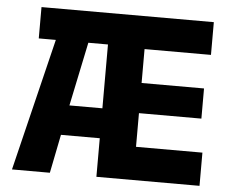

<svg xmlns="http://www.w3.org/2000/svg" viewBox="-50 -759 983 818"><g transform="rotate(5 441.0 -350.0)"><path d="M30 0H192L225 -165H391V0H832V-142H548V-286H815V-415H548V-560H832V-700H95V-566H168ZM250 -293 307 -566H391V-293Z"/></g></svg>

Font: Finlandica
Style: Bold
Weight: 700
Designer: Niklas Ekholm, Juho Hiilivirta, Jaakko Suomalainen
Foundry: Helsinki Type Studio
Version: Version 2.000;Glyphs 3.2 (3202)